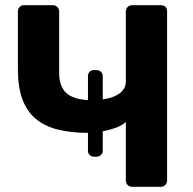

<svg xmlns="http://www.w3.org/2000/svg" viewBox="-20 -720 743 740"><path d="M490 0Q479 0 472 -7Q465 -14 465 -25V-250Q450 -236 426.5 -227.5Q403 -219 376 -214V-140Q376 -129 369 -122.5Q362 -116 351 -116H343Q332 -116 325.5 -122.5Q319 -129 319 -140V-208Q254 -208 203.5 -220.5Q153 -233 118.5 -261.5Q84 -290 66.5 -337Q49 -384 49 -453V-675Q49 -686 55.5 -693Q62 -700 73 -700H183Q194 -700 201 -693Q208 -686 208 -675V-440Q208 -389 233.5 -363.5Q259 -338 319 -334V-426Q319 -437 325.5 -443.5Q332 -450 343 -450H351Q362 -450 369 -443.5Q376 -437 376 -426V-337Q393 -339 408.5 -344Q424 -349 437 -357.5Q450 -366 457.5 -378Q465 -390 465 -406V-675Q465 -686 472 -693Q479 -700 490 -700H599Q624 -700 624 -675V-25Q624 -14 617 -7Q610 0 599 0Z"/></svg>

Font: Fz Rubik SemBd
Style: Regular
Weight: 600
Designer: Hubert and Fischer
Foundry: Hubert and Fischer
Version: Vit hóa bi FontZin.com